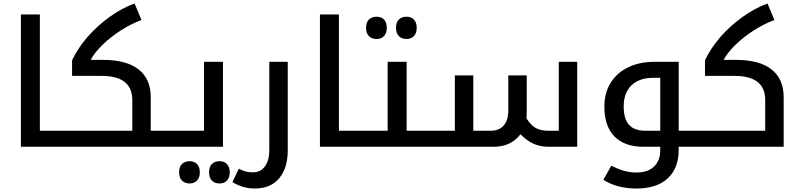

<svg xmlns="http://www.w3.org/2000/svg" viewBox="-20 -843 4597 1103"><path d="M339 -92Q344 -92 344 -88V-5Q344 0 339 0H100V-760H209V-92Z M329 0Q324 0 324 -5V-88Q324 -92 329 -92H740V-268Q740 -407 564 -407H394V-497Q411 -532 433 -565.5Q455 -599 483 -631Q540 -696 610.5 -746.5Q681 -797 753 -823L793 -728Q733 -706 674.5 -668.5Q616 -631 570 -586.5Q524 -542 501 -499H572Q707 -499 776.5 -444Q846 -389 846 -285V-92H976Q981 -92 981 -88V-5Q981 0 976 0Z M1069 211Q1043 211 1026 195Q1009 179 1009 147Q1009 114 1026 98.5Q1043 83 1069 83Q1096 83 1112 99.5Q1128 116 1128 147Q1128 177 1112 194Q1096 211 1069 211ZM1241 211Q1213 211 1197 194Q1181 177 1181 147Q1181 116 1197 99.5Q1213 83 1241 83Q1269 83 1284.5 100.5Q1300 118 1300 147Q1300 176 1284.5 193.5Q1269 211 1241 211Z M966 0Q961 0 961 -5V-88Q961 -92 966 -92H1152V-488H1261V0Z M1444 240Q1411 240 1380 231.5Q1349 223 1315 203L1352 126Q1377 139 1394.5 143Q1412 147 1433 147Q1477 147 1502 112.5Q1527 78 1527 22V-488H1633V21Q1633 123 1583.5 181.5Q1534 240 1444 240Z M2057 -92Q2062 -92 2062 -88V-5Q2062 0 2057 0H1818V-760H1927V-92Z M2143 -619Q2117 -619 2100 -635Q2083 -651 2083 -683Q2083 -716 2100 -731.5Q2117 -747 2143 -747Q2171 -747 2186.5 -730.5Q2202 -714 2202 -683Q2202 -653 2186.5 -636Q2171 -619 2143 -619ZM2315 -619Q2287 -619 2271 -636Q2255 -653 2255 -683Q2255 -714 2271 -730.5Q2287 -747 2315 -747Q2343 -747 2358.5 -730Q2374 -713 2374 -683Q2374 -654 2358.5 -636.5Q2343 -619 2315 -619Z M2047 0Q2042 0 2042 -5V-88Q2042 -92 2047 -92H2207V-488H2316V-92H2466Q2471 -92 2471 -88V-5Q2471 0 2466 0Z M3129 0Q3085 0 3046.5 -16.5Q3008 -33 2970 -72Q2946 -39 2907.5 -19.5Q2869 0 2817 0H2456Q2451 0 2451 -5V-88Q2451 -92 2456 -92H2593V-410H2699V-92H2800Q2848 -92 2874 -122.5Q2900 -153 2900 -208V-410H3006V-201Q3006 -191 3005.5 -182Q3005 -173 3004 -164Q3029 -124 3057 -108Q3085 -92 3128 -92H3190V-488H3296V0Z M3975 -92Q3980 -92 3980 -88V-5Q3980 0 3975 0H3794Q3789 0 3789 -5V-88Q3789 -92 3794 -92ZM3637 240Q3525 240 3446 190L3492 109Q3527 127 3562 137.5Q3597 148 3637 148Q3702 148 3737.5 113.5Q3773 79 3773 21V0H3675Q3568 0 3510 -59Q3452 -118 3452 -230Q3452 -310 3488.5 -368Q3525 -426 3590 -457Q3655 -488 3741 -488H3879V17Q3879 123 3816 181.5Q3753 240 3637 240ZM3773 -92V-396H3733Q3653 -396 3608 -353Q3563 -310 3563 -232Q3563 -160 3593.5 -126Q3624 -92 3687 -92Z M3965 0Q3960 0 3960 -5V-88Q3960 -92 3965 -92H4376V-268Q4376 -407 4200 -407H4030V-497Q4061 -563 4117 -629Q4174 -694 4245 -745Q4316 -796 4389 -823L4429 -728Q4369 -706 4310.5 -668.5Q4252 -631 4206 -586.5Q4160 -542 4137 -499H4208Q4343 -499 4412.5 -444Q4482 -389 4482 -285V0Z"/></svg>

Font: Noto Kufi Arabic Medium
Style: Regular
Weight: 500
Designer: Monotype Design Team, David Williams, Khaled Hosny
Foundry: Google LLC
Version: Version 2.109; ttfautohint (v1.8.4.7-5d5b)